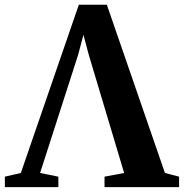

<svg xmlns="http://www.w3.org/2000/svg" viewBox="-47 -768 755 788"><path d="M-27 0V-43L38.5 -58L276.5 -748.5H391.5L630 -58L688 -43V0H382V-43L462.5 -58L317.5 -542.5L295.5 -625L273.5 -542.5L117.5 -58L192.5 -43V0Z"/></svg>

Font: Merriweather 72pt
Style: Bold
Weight: 700
Version: Version 2.100